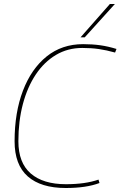

<svg xmlns="http://www.w3.org/2000/svg" viewBox="-20 -931 603 961"><path d="M309 10Q185 10 119 -48Q53 -106 53 -224Q53 -368 95 -477.5Q137 -587 213.5 -648.5Q290 -710 396 -710Q442 -710 481.5 -704.5Q521 -699 563 -686L556 -668Q513 -680 475 -685.5Q437 -691 392 -691Q319 -691 260 -656Q201 -621 159 -558Q117 -495 94.5 -410Q72 -325 72 -224Q72 -116 134 -62.5Q196 -9 310 -9Q407 -9 473 -32L478 -15Q412 10 309 10ZM383 -744 530 -911H555L404 -744Z"/></svg>

Font: Georama Thin
Style: Italic
Weight: 100
Italic angle: -9°
Designer: Jean-Baptiste Levee
Foundry: Production Type
Version: Version 1.000